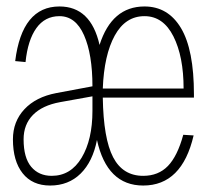

<svg xmlns="http://www.w3.org/2000/svg" viewBox="-20 -562 640 594"><path d="M135 12Q80 12 50 -26Q20 -64 20 -131Q20 -186 55.5 -224Q91 -262 154 -274L266 -295Q266 -394 240 -453Q214 -512 164 -512Q119 -512 92.5 -475Q66 -438 59 -370L27 -373Q48 -542 164 -542Q261 -542 288 -423Q326 -542 427 -542Q500 -542 540 -475Q580 -408 580 -270V-260H298Q300 -133 330 -75.5Q360 -18 423 -18Q470 -18 499.5 -48.5Q529 -79 547 -145L579 -143Q543 12 423 12Q311 12 280 -129Q267 -62 229.5 -25Q192 12 135 12ZM298 -288H548Q548 -387 516.5 -449.5Q485 -512 427 -512Q368 -512 335 -452Q302 -392 298 -288ZM140 -18Q199 -18 232.5 -74Q266 -130 266 -219V-264L166 -246Q111 -236 82 -206.5Q53 -177 53 -131Q53 -74 76.5 -46Q100 -18 140 -18Z"/></svg>

Font: Geist Mono Thin
Style: Regular
Weight: 100
Monospace: yes
Designer: Basement.studio, Andrés Briganti, Mateo Zaragoza
Foundry: Basement.studio, Vercel, Andrés Briganti, Guido Ferreyra, Mateo Zaragoza
Version: Version 1.500; ttfautohint (v1.8.4.7-5d5b)